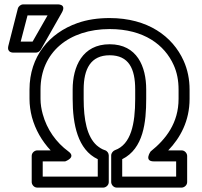

<svg xmlns="http://www.w3.org/2000/svg" viewBox="-20 -827 919 872"><path d="M424 -104V-25H174V-94H276C276 -94 328 -112 291 -139C235 -180 193 -239 174 -309C168 -331 164 -354 164 -378V-420C164 -590 294 -695 478 -695C634 -695 728 -623 769 -531C784 -498 791 -461 791 -420V-378C791 -269 734 -195 664 -139C664 -139 632 -94 679 -94H780V-25H535V-104C632 -152 644 -273 644 -378V-421C644 -524 603 -626 478 -626C354 -626 310 -524 310 -421V-378C310 -262 333 -147 424 -104ZM841 -378V-420C841 -467 832 -511 814 -551C764 -662 651 -745 478 -745C425 -745 376 -738 331 -722C204 -677 114 -571 114 -420V-378C114 -350 118 -322 125 -295C141 -237 170 -187 210 -144H149C138 -144 124 -134 124 -119V0C124 11 134 25 149 25H449C460 25 474 15 474 0V-121C474 -131 467 -142 456 -145C443 -149 431 -157 419 -167C375 -207 360 -283 360 -378V-421C360 -514 392 -576 478 -576C565 -576 594 -515 594 -421V-378C594 -264 575 -171 502 -145C494 -142 485 -132 485 -121V0C485 11 495 25 510 25H805C816 25 830 15 830 0V-119C830 -130 820 -144 805 -144H744C799 -201 841 -278 841 -378ZM105 -757H196L128 -638H74ZM85 -807C75 -807 64 -799 61 -788L18 -619C10 -587 39 -588 42 -588H143C151 -588 160 -593 165 -601L261 -770C284 -811 239 -807 239 -807Z"/></svg>

Font: Asimov
Style: XWidOu
Weight: 500
Designer: Google
Version: Version 2.000980; 2014